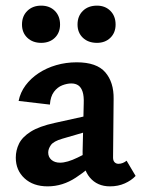

<svg xmlns="http://www.w3.org/2000/svg" viewBox="-20 -653 502 681"><path d="M370 8Q325 8 298.5 -23.5Q272 -55 273 -116L277 -286Q278 -312 273 -327.5Q268 -343 258 -350Q248 -357 233 -357Q218 -357 201 -350.5Q184 -344 171.5 -327.5Q159 -311 157 -282L46 -295Q52 -325 70.5 -350Q89 -375 117 -393.5Q145 -412 179.5 -422Q214 -432 252 -432Q323 -432 353.5 -396.5Q384 -361 383 -302L381 -94Q381 -83 386.5 -77.5Q392 -72 400 -72Q408 -72 415.5 -75Q423 -78 429 -83L461 -29Q446 -13 422.5 -2.5Q399 8 370 8ZM149 8Q98 8 67 -20.5Q36 -49 36 -94Q36 -120 47.5 -143.5Q59 -167 89 -186Q119 -205 174 -217L337 -253L342 -202L201 -161Q170 -152 160.5 -138.5Q151 -125 151 -112Q151 -96 162.5 -86Q174 -76 193 -76Q218 -76 255 -94Q292 -112 338 -136L340 -97Q296 -54 249 -23Q202 8 149 8ZM126 -501Q96 -501 77 -519Q58 -537 58 -566Q58 -596 77 -614.5Q96 -633 126 -633Q156 -633 174.5 -614.5Q193 -596 193 -566Q193 -537 174.5 -519Q156 -501 126 -501ZM324 -501Q293 -501 274 -519Q255 -537 255 -566Q255 -596 274 -614.5Q293 -633 324 -633Q353 -633 371.5 -614.5Q390 -596 390 -566Q390 -537 371.5 -519Q353 -501 324 -501Z"/></svg>

Font: Ysabeau
Style: Bold
Weight: 700
Designer: Christian Thalmann (Catharsis Fonts)
Version: Version 2.000;gftools[0.9.27.dev2+g8671c4b]